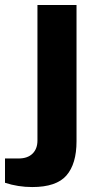

<svg xmlns="http://www.w3.org/2000/svg" viewBox="-81 -547 393 768"><path d="M47.9 201.2Q-8.8 201.2 -61 184.1V86.9H-6.8Q29.3 86.9 49.1 67.6Q68.8 48.3 68.8 15.1V-526.9H225.1V18.1Q225.1 108.4 184.8 154.8Q144.5 201.2 47.9 201.2Z"/></svg>

Font: Archivo Expanded
Style: Bold
Weight: 700
Width: 7
Designer: Hector Gatti
Foundry: Omnibus-Type
Version: Version 2.001